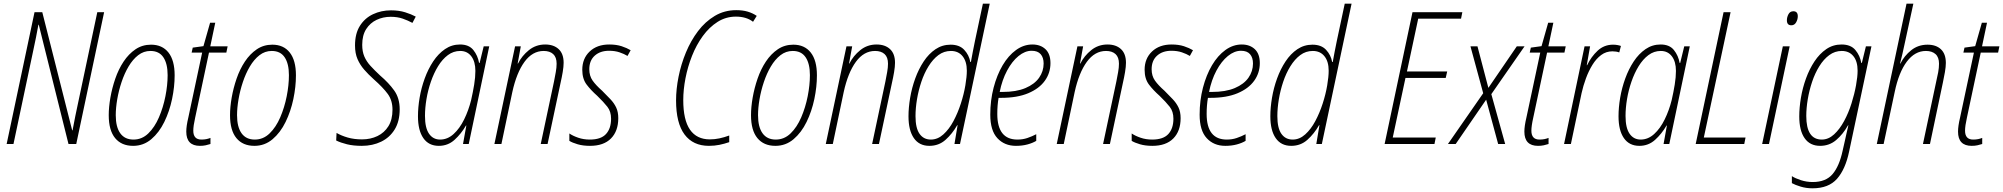

<svg xmlns="http://www.w3.org/2000/svg" viewBox="-20 -780 10850 1040"><path d="M16 0 167 -714H209L371 -74H373Q380 -112 388 -151.5Q396 -191 402 -218L507 -714H544L393 0H351L190 -646H188Q182 -614 175 -577.5Q168 -541 159 -501L53 0Z M701 10Q638 10 603.5 -32Q569 -74 569 -156Q569 -200 578 -251.5Q587 -303 604.5 -354Q622 -405 649.5 -446.5Q677 -488 714 -513Q751 -538 798 -538Q859 -538 892.5 -495.5Q926 -453 926 -372Q926 -310 912 -243.5Q898 -177 870 -119.5Q842 -62 799.5 -26Q757 10 701 10ZM703 -24Q749 -24 783.5 -57.5Q818 -91 841 -144.5Q864 -198 876 -258.5Q888 -319 888 -373Q888 -435 865 -469.5Q842 -504 795 -504Q758 -504 728.5 -481Q699 -458 676.5 -420Q654 -382 638.5 -335.5Q623 -289 615 -242Q607 -195 607 -156Q607 -92 631.5 -58Q656 -24 703 -24Z M1063 10Q989 10 989 -67Q989 -97 1000 -143L1075 -495H1018L1024 -522L1082 -530L1118 -657H1146L1119 -529H1213L1206 -495H1112L1037 -142Q1032 -120 1029.5 -102.5Q1027 -85 1027 -72Q1027 -24 1071 -24Q1086 -24 1098 -26.5Q1110 -29 1120 -33V0Q1108 4 1094 7Q1080 10 1063 10Z M1358 10Q1295 10 1260.5 -32Q1226 -74 1226 -156Q1226 -200 1235 -251.5Q1244 -303 1261.5 -354Q1279 -405 1306.5 -446.5Q1334 -488 1371 -513Q1408 -538 1455 -538Q1516 -538 1549.5 -495.5Q1583 -453 1583 -372Q1583 -310 1569 -243.5Q1555 -177 1527 -119.5Q1499 -62 1456.5 -26Q1414 10 1358 10ZM1360 -24Q1406 -24 1440.5 -57.5Q1475 -91 1498 -144.5Q1521 -198 1533 -258.5Q1545 -319 1545 -373Q1545 -435 1522 -469.5Q1499 -504 1452 -504Q1415 -504 1385.5 -481Q1356 -458 1333.5 -420Q1311 -382 1295.5 -335.5Q1280 -289 1272 -242Q1264 -195 1264 -156Q1264 -92 1288.5 -58Q1313 -24 1360 -24Z M1940 10Q1894 10 1859.5 1.5Q1825 -7 1801 -19L1803 -60Q1829 -45 1863.5 -35Q1898 -25 1941 -25Q1987 -25 2024.5 -43Q2062 -61 2084 -96.5Q2106 -132 2106 -186Q2106 -236 2080.5 -271Q2055 -306 2004 -351Q1975 -377 1952.5 -403Q1930 -429 1916.5 -460Q1903 -491 1903 -534Q1903 -598 1929.5 -640Q1956 -682 2000.5 -703Q2045 -724 2098 -724Q2141 -724 2174.5 -713.5Q2208 -703 2232 -690L2214 -656Q2190 -669 2161.5 -679Q2133 -689 2096 -689Q2055 -689 2020 -672.5Q1985 -656 1963.5 -622.5Q1942 -589 1942 -537Q1942 -501 1953.5 -474Q1965 -447 1987 -423Q2009 -399 2039 -371Q2086 -331 2115.5 -289.5Q2145 -248 2145 -188Q2145 -123 2118 -79Q2091 -35 2044.5 -12.5Q1998 10 1940 10Z M2357 10Q2302 10 2273 -32Q2244 -74 2244 -150Q2244 -198 2253 -251Q2262 -304 2280.5 -355Q2299 -406 2326.5 -447.5Q2354 -489 2390.5 -514Q2427 -539 2472 -539Q2520 -539 2544 -509Q2568 -479 2575 -439H2578L2600 -529H2630L2519 0H2488L2506 -100H2504Q2478 -55 2442 -22.5Q2406 10 2357 10ZM2364 -24Q2404 -24 2437 -54Q2470 -84 2494 -133Q2518 -182 2532 -238Q2542 -282 2548.5 -322Q2555 -362 2555 -396Q2555 -446 2533 -475Q2511 -504 2473 -504Q2436 -504 2406 -481.5Q2376 -459 2353 -421.5Q2330 -384 2314 -337.5Q2298 -291 2290 -243Q2282 -195 2282 -152Q2282 -87 2304 -55.5Q2326 -24 2364 -24Z M2658 0 2770 -529H2801L2784 -436H2786Q2807 -478 2845 -508.5Q2883 -539 2933 -539Q2979 -539 3006 -514Q3033 -489 3033 -440Q3033 -419 3028 -389.5Q3023 -360 3017 -334L2946 0H2909L2981 -339Q2986 -365 2990.5 -389.5Q2995 -414 2995 -435Q2995 -470 2976.5 -487Q2958 -504 2925 -504Q2864 -504 2821 -445Q2778 -386 2755 -281L2696 0Z M3176 10Q3138 10 3109 1.5Q3080 -7 3064 -17V-57Q3083 -44 3112 -34Q3141 -24 3175 -24Q3235 -24 3262.5 -54Q3290 -84 3290 -137Q3290 -176 3270 -201.5Q3250 -227 3215 -261Q3181 -291 3157.5 -322Q3134 -353 3134 -402Q3134 -463 3174 -501Q3214 -539 3280 -539Q3319 -539 3347.5 -529.5Q3376 -520 3396 -508L3379 -477Q3361 -488 3336 -496.5Q3311 -505 3279 -505Q3231 -505 3201.5 -478.5Q3172 -452 3172 -405Q3172 -369 3190 -343.5Q3208 -318 3241 -289Q3266 -264 3286 -243Q3306 -222 3317.5 -198Q3329 -174 3329 -140Q3329 -70 3289.5 -30Q3250 10 3176 10Z M3820 10Q3734 10 3688 -51.5Q3642 -113 3642 -236Q3642 -297 3655.5 -364.5Q3669 -432 3695.5 -496Q3722 -560 3761 -611.5Q3800 -663 3852 -694Q3904 -725 3968 -725Q4003 -725 4030 -717Q4057 -709 4079 -694L4059 -662Q4023 -690 3966 -690Q3912 -690 3867 -661.5Q3822 -633 3787 -585Q3752 -537 3728.5 -477.5Q3705 -418 3693 -356Q3681 -294 3681 -238Q3681 -130 3717.5 -77.5Q3754 -25 3825 -25Q3851 -25 3877 -30.5Q3903 -36 3930 -46V-10Q3904 -1 3877 4.5Q3850 10 3820 10Z M4180 10Q4117 10 4082.5 -32Q4048 -74 4048 -156Q4048 -200 4057 -251.5Q4066 -303 4083.5 -354Q4101 -405 4128.5 -446.5Q4156 -488 4193 -513Q4230 -538 4277 -538Q4338 -538 4371.5 -495.5Q4405 -453 4405 -372Q4405 -310 4391 -243.5Q4377 -177 4349 -119.5Q4321 -62 4278.5 -26Q4236 10 4180 10ZM4182 -24Q4228 -24 4262.5 -57.5Q4297 -91 4320 -144.5Q4343 -198 4355 -258.5Q4367 -319 4367 -373Q4367 -435 4344 -469.5Q4321 -504 4274 -504Q4237 -504 4207.5 -481Q4178 -458 4155.5 -420Q4133 -382 4117.5 -335.5Q4102 -289 4094 -242Q4086 -195 4086 -156Q4086 -92 4110.5 -58Q4135 -24 4182 -24Z M4453 0 4565 -529H4596L4579 -436H4581Q4602 -478 4640 -508.5Q4678 -539 4728 -539Q4774 -539 4801 -514Q4828 -489 4828 -440Q4828 -419 4823 -389.5Q4818 -360 4812 -334L4741 0H4704L4776 -339Q4781 -365 4785.5 -389.5Q4790 -414 4790 -435Q4790 -470 4771.5 -487Q4753 -504 4720 -504Q4659 -504 4616 -445Q4573 -386 4550 -281L4491 0Z M5014 10Q4959 10 4930 -32Q4901 -74 4901 -150Q4901 -197 4910 -250.5Q4919 -304 4937.5 -355Q4956 -406 4983.5 -447.5Q5011 -489 5047.5 -513.5Q5084 -538 5129 -538Q5177 -538 5203 -510Q5229 -482 5236 -444H5239Q5244 -471 5249.5 -500.5Q5255 -530 5261 -558L5304 -760H5341L5180 0H5150L5167 -102H5165Q5138 -55 5101.5 -22.5Q5065 10 5014 10ZM5022 -24Q5059 -24 5090 -52Q5121 -80 5144.5 -124Q5168 -168 5184.5 -219Q5201 -270 5209 -317.5Q5217 -365 5217 -397Q5217 -447 5194 -475.5Q5171 -504 5131 -504Q5093 -504 5063 -481.5Q5033 -459 5009.5 -421Q4986 -383 4970.5 -336.5Q4955 -290 4947 -242Q4939 -194 4939 -151Q4939 -86 4961 -55Q4983 -24 5022 -24Z M5483 10Q5421 10 5382.5 -31.5Q5344 -73 5344 -159Q5344 -236 5362 -305Q5380 -374 5411 -426.5Q5442 -479 5483.5 -509Q5525 -539 5572 -539Q5616 -539 5643 -513.5Q5670 -488 5670 -438Q5670 -385 5639.5 -342.5Q5609 -300 5549.5 -275Q5490 -250 5403 -250H5389Q5382 -210 5382 -163Q5382 -24 5491 -24Q5520 -24 5545 -32.5Q5570 -41 5593 -53V-17Q5573 -5 5545 2.5Q5517 10 5483 10ZM5410 -282Q5485 -282 5534.5 -303Q5584 -324 5608.5 -359Q5633 -394 5633 -436Q5633 -468 5617 -486.5Q5601 -505 5568 -505Q5532 -505 5497 -476.5Q5462 -448 5435 -397.5Q5408 -347 5395 -282Z M5704 0 5816 -529H5847L5830 -436H5832Q5853 -478 5891 -508.5Q5929 -539 5979 -539Q6025 -539 6052 -514Q6079 -489 6079 -440Q6079 -419 6074 -389.5Q6069 -360 6063 -334L5992 0H5955L6027 -339Q6032 -365 6036.5 -389.5Q6041 -414 6041 -435Q6041 -470 6022.5 -487Q6004 -504 5971 -504Q5910 -504 5867 -445Q5824 -386 5801 -281L5742 0Z M6222 10Q6184 10 6155 1.5Q6126 -7 6110 -17V-57Q6129 -44 6158 -34Q6187 -24 6221 -24Q6281 -24 6308.5 -54Q6336 -84 6336 -137Q6336 -176 6316 -201.5Q6296 -227 6261 -261Q6227 -291 6203.5 -322Q6180 -353 6180 -402Q6180 -463 6220 -501Q6260 -539 6326 -539Q6365 -539 6393.5 -529.5Q6422 -520 6442 -508L6425 -477Q6407 -488 6382 -496.5Q6357 -505 6325 -505Q6277 -505 6247.5 -478.5Q6218 -452 6218 -405Q6218 -369 6236 -343.5Q6254 -318 6287 -289Q6312 -264 6332 -243Q6352 -222 6363.5 -198Q6375 -174 6375 -140Q6375 -70 6335.5 -30Q6296 10 6222 10Z M6617 10Q6555 10 6516.5 -31.5Q6478 -73 6478 -159Q6478 -236 6496 -305Q6514 -374 6545 -426.5Q6576 -479 6617.5 -509Q6659 -539 6706 -539Q6750 -539 6777 -513.5Q6804 -488 6804 -438Q6804 -385 6773.5 -342.5Q6743 -300 6683.5 -275Q6624 -250 6537 -250H6523Q6516 -210 6516 -163Q6516 -24 6625 -24Q6654 -24 6679 -32.5Q6704 -41 6727 -53V-17Q6707 -5 6679 2.5Q6651 10 6617 10ZM6544 -282Q6619 -282 6668.5 -303Q6718 -324 6742.5 -359Q6767 -394 6767 -436Q6767 -468 6751 -486.5Q6735 -505 6702 -505Q6666 -505 6631 -476.5Q6596 -448 6569 -397.5Q6542 -347 6529 -282Z M6974 10Q6919 10 6890 -32Q6861 -74 6861 -150Q6861 -197 6870 -250.5Q6879 -304 6897.5 -355Q6916 -406 6943.5 -447.5Q6971 -489 7007.5 -513.5Q7044 -538 7089 -538Q7137 -538 7163 -510Q7189 -482 7196 -444H7199Q7204 -471 7209.5 -500.5Q7215 -530 7221 -558L7264 -760H7301L7140 0H7110L7127 -102H7125Q7098 -55 7061.5 -22.5Q7025 10 6974 10ZM6982 -24Q7019 -24 7050 -52Q7081 -80 7104.5 -124Q7128 -168 7144.5 -219Q7161 -270 7169 -317.5Q7177 -365 7177 -397Q7177 -447 7154 -475.5Q7131 -504 7091 -504Q7053 -504 7023 -481.5Q6993 -459 6969.5 -421Q6946 -383 6930.5 -336.5Q6915 -290 6907 -242Q6899 -194 6899 -151Q6899 -86 6921 -55Q6943 -24 6982 -24Z M7480 0 7631 -714H7901L7894 -679H7662L7601 -393H7819L7811 -358H7593L7524 -35H7757L7750 0Z M7823 0 8014 -275 7945 -529H7983L8042 -304L8196 -529H8238L8058 -270L8133 0H8095L8030 -240L7865 0Z M8311 10Q8237 10 8237 -67Q8237 -97 8248 -143L8323 -495H8266L8272 -522L8330 -530L8366 -657H8394L8367 -529H8461L8454 -495H8360L8285 -142Q8280 -120 8277.5 -102.5Q8275 -85 8275 -72Q8275 -24 8319 -24Q8334 -24 8346 -26.5Q8358 -29 8368 -33V0Q8356 4 8342 7Q8328 10 8311 10Z M8452 0 8563 -529H8593L8575 -427H8577Q8599 -473 8634 -505.5Q8669 -538 8717 -538Q8730 -538 8741 -536Q8752 -534 8760 -531L8751 -496Q8735 -502 8714 -502Q8680 -502 8653 -482Q8626 -462 8605.5 -428.5Q8585 -395 8570.5 -355.5Q8556 -316 8547 -276L8489 0Z M8860 10Q8805 10 8776 -32Q8747 -74 8747 -150Q8747 -198 8756 -251Q8765 -304 8783.5 -355Q8802 -406 8829.5 -447.5Q8857 -489 8893.5 -514Q8930 -539 8975 -539Q9023 -539 9047 -509Q9071 -479 9078 -439H9081L9103 -529H9133L9022 0H8991L9009 -100H9007Q8981 -55 8945 -22.5Q8909 10 8860 10ZM8867 -24Q8907 -24 8940 -54Q8973 -84 8997 -133Q9021 -182 9035 -238Q9045 -282 9051.5 -322Q9058 -362 9058 -396Q9058 -446 9036 -475Q9014 -504 8976 -504Q8939 -504 8909 -481.5Q8879 -459 8856 -421.5Q8833 -384 8817 -337.5Q8801 -291 8793 -243Q8785 -195 8785 -152Q8785 -87 8807 -55.5Q8829 -24 8867 -24Z M9165 0 9316 -714H9354L9209 -35H9435L9428 0Z M9683 -643Q9659 -643 9659 -670Q9659 -687 9667.5 -703Q9676 -719 9694 -719Q9718 -719 9718 -692Q9718 -675 9709 -659Q9700 -643 9683 -643ZM9525 0 9637 -529H9674L9562 0Z M9798 240Q9764 240 9734 231Q9704 222 9686 212V174Q9704 186 9735 196Q9766 206 9799 206Q9870 206 9906.5 163Q9943 120 9961 36L9973 -17Q9976 -32 9981.5 -55.5Q9987 -79 9992 -101H9990Q9963 -53 9926 -21.5Q9889 10 9839 10Q9784 10 9755 -31.5Q9726 -73 9726 -149Q9726 -197 9735 -250.5Q9744 -304 9762.5 -355Q9781 -406 9808.5 -447.5Q9836 -489 9872.5 -514Q9909 -539 9955 -539Q10005 -539 10030 -509Q10055 -479 10062 -439H10065L10087 -529H10117L9996 41Q9976 137 9930.5 188.5Q9885 240 9798 240ZM9848 -24Q9884 -24 9914.5 -52Q9945 -80 9969 -124.5Q9993 -169 10009 -220Q10025 -271 10033.5 -318Q10042 -365 10042 -397Q10042 -448 10019 -476Q9996 -504 9956 -504Q9919 -504 9888.5 -481.5Q9858 -459 9834.5 -421Q9811 -383 9795.5 -336.5Q9780 -290 9772 -242Q9764 -194 9764 -152Q9764 -24 9848 -24Z M10146 0 10307 -760H10344L10296 -539Q10291 -513 10284.5 -487Q10278 -461 10272 -436H10274Q10295 -478 10332.5 -508Q10370 -538 10421 -538Q10467 -538 10493.5 -513Q10520 -488 10520 -439Q10520 -419 10515 -389.5Q10510 -360 10504 -333L10434 0H10396L10468 -339Q10474 -364 10478.5 -388.5Q10483 -413 10483 -435Q10483 -470 10464 -487Q10445 -504 10412 -504Q10352 -504 10308.5 -446Q10265 -388 10243 -282L10183 0Z M10660 10Q10586 10 10586 -67Q10586 -97 10597 -143L10672 -495H10615L10621 -522L10679 -530L10715 -657H10743L10716 -529H10810L10803 -495H10709L10634 -142Q10629 -120 10626.5 -102.5Q10624 -85 10624 -72Q10624 -24 10668 -24Q10683 -24 10695 -26.5Q10707 -29 10717 -33V0Q10705 4 10691 7Q10677 10 10660 10Z"/></svg>

Font: Noto Sans Condensed ExtraLight
Style: Italic
Weight: 200
Width: 3
Italic angle: -12°
Designer: Monotype Design Team
Foundry: Monotype Imaging Inc.
Version: Version 2.013; ttfautohint (v1.8.4.7-5d5b)